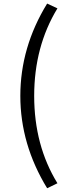

<svg xmlns="http://www.w3.org/2000/svg" viewBox="-20 -838 378 1056"><path d="M239.3 197.3Q91.8 -43.9 91.8 -310.5Q91.8 -578.1 239.3 -818.4L295.9 -792Q168 -582 168 -310.5Q168 -38.1 295.9 169.9Z"/></svg>

Font: GenYoGothic TW TTF Regular
Style: Regular
Weight: 400
Version: Version 1.300